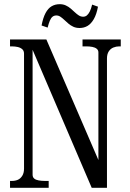

<svg xmlns="http://www.w3.org/2000/svg" viewBox="-20 -899 622 919"><path d="M28 0V-33H37Q53 -33 65.5 -38.5Q78 -44 86.5 -57.5Q95 -71 95 -92V-642Q95 -656 86.5 -663.5Q78 -671 65 -674Q52 -677 37 -677H28V-710H202L467 -96L451 -93V-648Q451 -659 443 -665.5Q435 -672 422 -674.5Q409 -677 393 -677H375V-710H558V-677H550Q536 -677 522.5 -671.5Q509 -666 500.5 -653Q492 -640 492 -619V0H419L126 -684L136 -686V-63Q136 -51 143.5 -44.5Q151 -38 165 -35.5Q179 -33 195 -33H213V0ZM361 -765Q344 -765 331 -771Q318 -777 307.5 -786Q297 -795 287.5 -804Q278 -813 269 -819Q260 -825 250 -825Q239 -825 231.5 -819Q224 -813 218.5 -800Q213 -787 208 -767L179 -777Q186 -814 198 -836.5Q210 -859 227 -869Q244 -879 266 -879Q282 -879 295 -873Q308 -867 318.5 -858Q329 -849 338.5 -840Q348 -831 357.5 -825Q367 -819 378 -819Q388 -819 395.5 -825Q403 -831 409.5 -843.5Q416 -856 421 -877L449 -867Q442 -830 429 -807.5Q416 -785 399 -775Q382 -765 361 -765Z"/></svg>

Font: Roboto Serif 120pt ExtraCondensed
Style: Regular
Weight: 400
Width: 2
Designer: Greg Gazdowicz
Foundry: Commercial Type
Version: Version 1.008